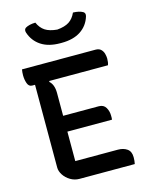

<svg xmlns="http://www.w3.org/2000/svg" viewBox="-136 -1028 872 1114"><g transform="rotate(-15 300.0 -471.0)"><path d="M200 0Q171 0 146 -15Q121 -30 106.5 -52.5Q92 -75 92 -97V-594H75Q55 -594 47 -616.5Q39 -639 39 -665Q39 -682 42 -700H484Q505 -700 516.5 -688.5Q528 -677 532 -661Q536 -645 536 -633Q536 -609 530 -594H178L176 -589Q203 -566 203 -515V-378H417Q446 -378 459 -356Q472 -334 472 -307Q472 -300 472 -294Q472 -288 471 -283H203V-106H459Q492 -106 514 -90.5Q536 -75 536 -40Q536 -30 535 -19Q534 -8 532 0ZM413 -942Q451 -941 473 -928Q486 -919 480 -900Q464 -848 419.5 -818.5Q375 -789 304 -789H296Q226 -789 181.5 -818.5Q137 -848 120 -900Q114 -919 127 -928Q149 -941 187 -942Q202 -908 228 -891Q254 -874 300 -870Q346 -874 372 -891Q398 -908 413 -942Z"/></g></svg>

Font: Recursive Mn Csl St Med
Style: Regular
Weight: 500
Monospace: yes
Version: Version 1.079;hotconv 1.0.112;makeotfexe 2.5.65598; ttfautoh